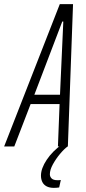

<svg xmlns="http://www.w3.org/2000/svg" viewBox="-60 -708 416 928"><path d="M-40 0 229 -688H293L268 0H220L228 -205H88L9 0ZM106 -250H230L246 -604H241ZM200 200Q179 200 165 192.5Q151 185 144.5 171.5Q138 158 138 141Q138 106 166 64Q194 22 241 -11L268 -1Q250 12 230 36Q210 60 195.5 86.5Q181 113 181 134Q181 146 189.5 154.5Q198 163 218 163Q220 163 223.5 163Q227 163 234 162L226 198Q219 199 213.5 199.5Q208 200 200 200Z"/></svg>

Font: Saira UltraCondensed Light
Style: Italic
Weight: 300
Width: 1
Italic angle: -12°
Designer: Hector Gatti with collaboration of the Omnibus-Type team
Foundry: Omnibus-Type
Version: Version 1.101